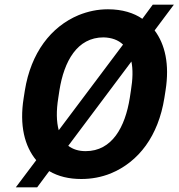

<svg xmlns="http://www.w3.org/2000/svg" viewBox="-20 -761 769 827"><path d="M82 -339C63 -221 86 -131 136 -71L48 46H140L192 -24C231 -1 277 10 330 10C375 10 417 2 457 -14C578 -64 662 -176 688 -339L693 -371C711 -484 691 -570 646 -630L729 -741H638L593 -680C557 -705 507 -721 445 -721C400 -721 359 -712 319 -696C199 -646 113 -533 87 -371ZM231 -339 236 -372C256 -497 312 -600 426 -600C461 -599 489 -589 510 -569L233 -200C223 -237 222 -283 231 -339ZM274 -133 546 -496C553 -462 552 -421 544 -372L539 -339C519 -214 463 -110 349 -110C318 -110 294 -118 274 -133Z"/></svg>

Font: Asimov Pro
Style: BdObl
Weight: 700
Designer: Google
Version: Version 2.000980; 2014